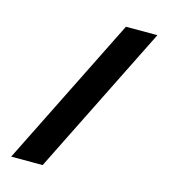

<svg xmlns="http://www.w3.org/2000/svg" viewBox="-108 -805 782 891"><g transform="rotate(15 283.0 -360.0)"><path d="M386.8 -720H538L179.6 0H28.4Z"/></g></svg>

Font: Kufam
Style: Regular
Weight: 400
Designer: Wael Morcos, Artur Schmal
Foundry: Original Type
Version: Version 1.301; ttfautohint (v1.8.3)